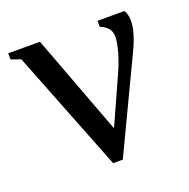

<svg xmlns="http://www.w3.org/2000/svg" viewBox="-92 -548 636 647"><g transform="rotate(-20 226.0 -224.5)"><path d="M360.8 -387.7Q360.8 -409.2 348.9 -420.9Q336.9 -432.6 322.8 -437V-459H419.4Q428.7 -442.9 428.7 -420.4Q428.7 -381.3 399.9 -320.8L242.7 9.8H208L37.1 -424.8L2.4 -437V-459H116.2L251 -99.6L327.1 -268.6Q343.8 -305.7 352.3 -337.4Q360.8 -369.1 360.8 -387.7Z"/></g></svg>

Font: Times New Roman
Style: Regular
Weight: 400
Designer: Steve Matteson
Foundry: Ascender Corporation
Version: Version 2.00.3